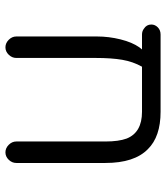

<svg xmlns="http://www.w3.org/2000/svg" viewBox="28 -639 611 707"><g transform="rotate(90 333.5 -285.5)"><path d="M391.6 -571.3H107.4Q90.8 -571.3 80.6 -561Q70.3 -550.8 70.3 -537.1Q70.3 -519.5 85.9 -509.8Q94.7 -502.9 107.4 -502.9H162.1L154.3 -493.2Q135.7 -466.8 125 -423.8Q114.3 -380.9 114.3 -336.9V-40Q114.3 -24.4 126.5 -12.2Q138.7 0 154.3 0Q169.9 0 181.6 -12.2Q193.4 -24.4 193.4 -40V-332Q193.4 -390.6 200.2 -430.2Q207 -469.7 225.6 -502.9H391.6Q467.8 -502.9 490.2 -446.3Q501 -417 501 -368.2V-40Q501 -24.4 513.2 -12.2Q525.4 0 541 0Q556.6 0 568.4 -12.2Q580.1 -24.4 580.1 -40V-368.2Q580.1 -474.6 529.3 -524.4Q483.4 -571.3 391.6 -571.3Z"/></g></svg>

Font: FakePearl
Style: Light
Weight: 350
Version: Version 1.2